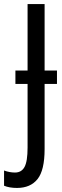

<svg xmlns="http://www.w3.org/2000/svg" viewBox="-68 -734 308 947"><path d="M16 193Q82 193 117 149.5Q152 106 152 1V-320H213V-386H152V-714H68V-386H8V-320H68V-6Q68 62 53 89.5Q38 117 6 117Q-21 117 -48 107V182Q-22 193 16 193Z"/></svg>

Font: Noto Sans Display Condensed
Style: Regular
Weight: 400
Width: 3
Designer: Monotype Design Team
Foundry: Monotype Imaging Inc.
Version: Version 1.900